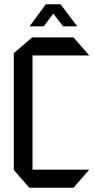

<svg xmlns="http://www.w3.org/2000/svg" viewBox="-20 -884 449 904"><path d="M118 0 45 -84V-634L132 -708H326L399 -624V-623H133V-85H399V-84L326 0ZM277 -760 231 -820 186 -760H120V-761L196 -864H264H265L343 -761V-760Z"/></svg>

Font: Foldit Thin
Style: Regular
Weight: 400
Version: Version 1.003